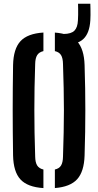

<svg xmlns="http://www.w3.org/2000/svg" viewBox="-20 -978 514 1006"><path d="M207.5 7.5Q124.1 2.2 87.2 -37.9Q50.3 -78 48.5 -163.3Q47.5 -229.4 47 -287.6Q46.5 -345.8 46.5 -401.4Q46.5 -457 47 -514.7Q47.5 -572.5 48.5 -637.1Q50.3 -722 87.2 -762.1Q124.1 -802.2 207.5 -807.5V-710.2Q184.8 -705 174.8 -689.1Q164.8 -673.1 164.3 -642.5Q162 -577.5 161 -518.2Q160 -459 160 -401.8Q160 -344.6 161 -284.7Q162 -224.9 164.3 -157.8Q164.8 -127 174.8 -111Q184.8 -95 207.5 -89.8ZM267.5 7.3V-89.8Q290.3 -94.9 299.9 -110.9Q309.6 -127 310.1 -157.8Q312.3 -224 313.6 -283.4Q314.9 -342.8 314.9 -400.1Q314.9 -457.3 313.6 -517Q312.3 -576.6 310.1 -642.5Q309.6 -673.1 299.9 -689.1Q290.3 -705.1 267.5 -710.2V-807.3Q347.8 -801.4 384.2 -761.2Q420.6 -721 423.2 -637.1Q425.3 -572.2 426.2 -514.4Q427.1 -456.7 427.1 -400.9Q427.1 -345.2 426.2 -287.2Q425.3 -229.2 423.2 -163.3Q420.6 -78.8 384.2 -38.8Q347.8 1.2 267.5 7.3ZM312.7 -742.8Q293.7 -742.8 277.4 -745.3L276.1 -800Q285.3 -800 294.9 -800Q304.5 -800 313.2 -800Q353.4 -800.4 370 -817.4Q386.6 -834.4 388.3 -870.8Q389.1 -883.4 389.4 -900.2Q389.6 -916.9 389.4 -932.9Q389.1 -948.8 388.9 -958.5H453.3Q453.8 -947.6 454 -931.6Q454.3 -915.5 454.2 -899.2Q454.1 -882.8 453.3 -871.4Q449.2 -803.5 416.2 -773.1Q383.3 -742.8 312.7 -742.8Z"/></svg>

Font: Big Shoulders Stencil Text Thin
Style: Regular
Weight: 100
Designer: Patric King
Foundry: XO Type Co
Version: Version 2.001